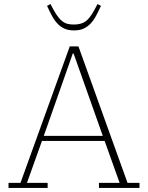

<svg xmlns="http://www.w3.org/2000/svg" viewBox="-20 -927 730 947"><path d="M22 -25H81L324 -698H367L609 -25H668V0H468V-25H570L496 -232H187L113 -25H215V0H22ZM196 -257H487L343 -663H339ZM345 -777Q317 -777 297.5 -786Q278 -795 263 -811Q248 -827 236 -849.5Q224 -872 212 -898L229 -907L245 -877Q257 -856 267.5 -842.5Q278 -829 289.5 -820.5Q301 -812 314.5 -809Q328 -806 345 -806Q379 -806 400.5 -820.5Q422 -835 445 -877L461 -907L478 -898Q466 -872 454 -849.5Q442 -827 427 -811Q412 -795 392.5 -786Q373 -777 345 -777Z"/></svg>

Font: IBM Plex Serif ExtraLight
Style: Regular
Weight: 200
Designer: Mike Abbink, Paul van der Laan, Pieter van Rosmalen
Foundry: Bold Monday
Version: Version 2.5